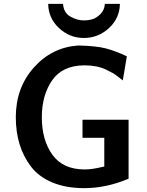

<svg xmlns="http://www.w3.org/2000/svg" viewBox="-20 -956 763 996"><path d="M230 -936H307Q310 -890 345 -870Q380 -850 416 -850Q436 -850 457 -855.5Q478 -861 500 -882Q522 -903 524 -936H602Q601 -862 545.5 -810.5Q490 -759 415 -759Q341 -759 286 -810.5Q231 -862 230 -936ZM62 -348Q62 -500 155 -605Q248 -710 385 -720Q477 -718 526.5 -705.5Q576 -693 638 -664L617 -539Q615 -540 597 -554.5Q579 -569 566 -576.5Q553 -584 530 -595Q507 -606 479 -611.5Q451 -617 419 -617Q305 -617 251 -540Q197 -463 197 -348Q197 -229 252 -153Q307 -77 419 -77Q441 -77 463 -80.5Q485 -84 501.5 -88Q518 -92 521 -92V-241H408V-335H647V-29Q531 20 417 20Q322 20 251.5 -9.5Q181 -39 141 -91.5Q101 -144 81.5 -208Q62 -272 62 -348Z"/></svg>

Font: Coval
Style: Bold
Weight: 700
Foundry: Context Ltd
Version: Version 001.000